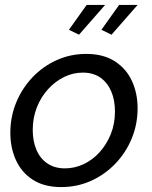

<svg xmlns="http://www.w3.org/2000/svg" viewBox="-20 -750 618 780"><path d="M229 10Q159 10 113 -20Q67 -50 44.5 -100Q22 -150 22 -210Q22 -276 46 -334Q70 -392 112.5 -436.5Q155 -481 211 -506Q267 -531 330 -531Q400 -531 446.5 -501Q493 -471 516 -421Q539 -371 539 -310Q539 -245 515 -187Q491 -129 448 -84.5Q405 -40 349 -15Q293 10 229 10ZM244 -66Q283 -66 319.5 -83Q356 -100 384.5 -131.5Q413 -163 430 -205Q447 -247 447 -297Q447 -343 432 -378.5Q417 -414 388 -434.5Q359 -455 316 -455Q277 -455 241 -437.5Q205 -420 176 -388.5Q147 -357 130 -314.5Q113 -272 113 -222Q113 -177 128 -141.5Q143 -106 172.5 -86Q202 -66 244 -66ZM301 -609 260 -629 332 -730H407ZM433 -609 392 -629 464 -730H539Z"/></svg>

Font: Raleway Thin Medium
Style: Italic
Weight: 500
Italic angle: -12°
Version: Version 4.026